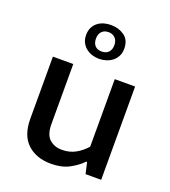

<svg xmlns="http://www.w3.org/2000/svg" viewBox="-132 -805 810 913"><g transform="rotate(20 273.0 -349.0)"><path d="M378 -472H481V0H402L389 -57H385Q360 -31 322 -10.5Q284 10 230 10Q155 10 110 -32Q65 -74 65 -158V-472H168V-169Q168 -114 193.5 -92Q219 -70 255 -70Q294 -70 324 -86.5Q354 -103 378 -130ZM178 -623Q178 -645 186 -661Q194 -677 207.5 -687.5Q221 -698 238 -703Q255 -708 274 -708Q313 -708 342 -687.5Q371 -667 371 -623Q371 -601 362.5 -585Q354 -569 340.5 -558.5Q327 -548 309.5 -542.5Q292 -537 274 -537Q256 -537 238.5 -542.5Q221 -548 207.5 -559Q194 -570 186 -586Q178 -602 178 -623ZM228 -623Q228 -600 240 -587Q252 -574 274 -574Q296 -574 308.5 -587Q321 -600 321 -623Q321 -646 308 -659Q295 -672 274 -672Q253 -672 240.5 -659Q228 -646 228 -623Z"/></g></svg>

Font: Mukta Mahee Medium
Style: Regular
Weight: 500
Designer: Shuchita Grover, Noopur Datye, Girish Dalvi, Yashodeep Gholap
Foundry: Ek Type
Version: Version 2.538;PS 1.000;hotconv 16.6.51;makeotf.lib2.5.65220;